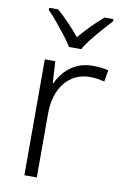

<svg xmlns="http://www.w3.org/2000/svg" viewBox="-87 -817 567 868"><g transform="rotate(10 197.0 -382.5)"><path d="M307 -541Q326 -541 344.5 -539Q363 -537 379 -533L370 -480Q354 -484 338 -486.5Q322 -489 304 -489Q267 -489 238 -475Q209 -461 188 -435Q167 -409 156 -373Q145 -337 145 -292V0H88V-532H136L142 -433H145Q159 -463 181.5 -487.5Q204 -512 235.5 -526.5Q267 -541 307 -541ZM186 -606Q173 -628 152 -655Q131 -682 108.5 -709Q86 -736 67 -755V-765H108Q135 -742 162.5 -713Q190 -684 213 -656Q237 -684 265.5 -713Q294 -742 321 -765H362V-755Q344 -736 320.5 -709Q297 -682 275.5 -655Q254 -628 242 -606Z"/></g></svg>

Font: Noto Sans Devanagari Light
Style: Regular
Weight: 300
Version: Version 2.003